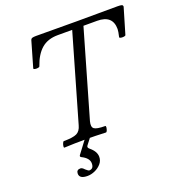

<svg xmlns="http://www.w3.org/2000/svg" viewBox="-153 -792 1041 1122"><g transform="rotate(-20 368.0 -231.0)"><path d="M129 3Q125 3 126 -6Q127 -15 131 -24.5Q135 -34 139 -34Q196 -34 219.5 -45.5Q243 -57 252 -91L407 -628H317Q255 -628 216 -594.5Q177 -561 154 -494Q153 -489 143.5 -487.5Q134 -486 125 -487.5Q116 -489 116 -494L162 -653Q165 -662 172.5 -664.5Q180 -667 196 -667Q260 -667 323 -666.5Q386 -666 450 -666Q513 -666 576 -666.5Q639 -667 702 -667Q722 -667 729 -664.5Q736 -662 736 -653L689 -494Q688 -489 678.5 -487.5Q669 -486 659.5 -487.5Q650 -489 650 -494Q654 -511 656 -523Q658 -535 658 -542Q658 -628 562 -628H477L322 -91Q313 -57 328.5 -45.5Q344 -34 396 -34Q401 -34 400 -24.5Q399 -15 395.5 -6Q392 3 387 3Q323 0 258 0Q194 0 129 3ZM200 205Q150 205 150 173Q150 149 175 149Q186 149 199 164Q215 178 220 178Q248 178 248 144Q248 111 203 89Q193 84 199 75L257 -2H290L260 37Q251 48 265 59Q302 89 302 123Q302 147 286 165.5Q270 184 246.5 194.5Q223 205 200 205Z"/></g></svg>

Font: Junicode
Style: Italic
Weight: 400
Italic angle: -11°
Designer: Peter S. Baker
Version: Version 2.100; ttfautohint (v1.8.4)